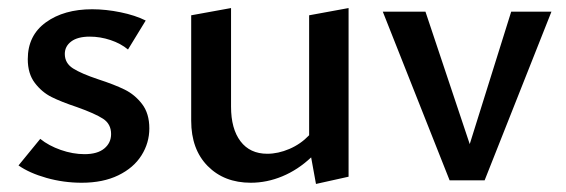

<svg xmlns="http://www.w3.org/2000/svg" viewBox="-20 -448 1406 477"><path d="M26 -37 80 -103Q101 -86 131 -75.5Q161 -65 190 -65Q222 -65 239 -79Q256 -93 256 -115Q256 -140 236 -153Q216 -166 171 -182Q132 -195 108 -207Q84 -219 66.5 -242Q49 -265 49 -301Q49 -360 94 -392.5Q139 -425 209 -425Q243 -425 279.5 -417.5Q316 -410 342 -397L298 -325Q280 -340 254.5 -348.5Q229 -357 203 -357Q173 -357 157 -345Q141 -333 141 -314Q141 -291 161.5 -278Q182 -265 224 -251Q264 -238 289.5 -225.5Q315 -213 333 -189.5Q351 -166 351 -129Q351 -93 331.5 -62Q312 -31 274 -12.5Q236 6 183 6Q138 6 95.5 -6Q53 -18 26 -37Z M846 -428V-9L765 9L753 -57Q720 -26 681.5 -10Q643 6 603 6Q537 6 496 -35.5Q455 -77 455 -148V-410L554 -428V-183Q554 -128 577.5 -97Q601 -66 644 -66Q671 -66 699 -78Q727 -90 748 -112V-410Z M1350 -419 1184 0H1097L931 -419H1037L1147 -90L1250 -419Z"/></svg>

Font: Ysabeau Semibold
Style: Regular
Weight: 600
Designer: Christian Thalmann (Catharsis Fonts)
Version: Version 0.003